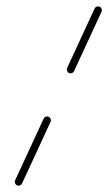

<svg xmlns="http://www.w3.org/2000/svg" viewBox="-20 -573 341 605"><path d="M294 -551.8C288 -554.6 280.9 -552 278.1 -546C249.3 -483.7 220.4 -421.4 191.6 -359C188.8 -353 191.4 -345.9 197.4 -343.1C203.4 -340.3 210.6 -342.9 213.4 -349C213.4 -349 213.4 -349 213.4 -349C242.2 -411.3 271 -473.6 299.9 -535.9C302.7 -541.9 300.1 -549.1 294 -551.8ZM133.4 -204.9C127.4 -207.7 120.3 -205.1 117.5 -199C87.6 -134.4 57.7 -69.7 27.7 -5C24.9 1 27.6 8.1 33.6 10.9C39.6 13.7 46.7 11.1 49.5 5C79.4 -59.6 109.4 -124.3 139.3 -189C142.1 -195 139.5 -202.1 133.4 -204.9Z"/></svg>

Font: FRB American Cursive Guidelines Light
Style: Italic
Weight: 300
Italic angle: -25°
Version: Version 2.0;Modular Font Editor K font №1